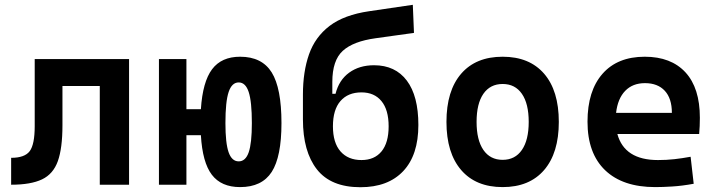

<svg xmlns="http://www.w3.org/2000/svg" viewBox="-20 -761 2970 791"><path d="M25.9 0V-110.8Q82 -110.8 102.5 -138.4Q123 -166 123 -241.2V-517.6H511.7V0H391.1V-406.7H237.3V-244.6Q237.3 -150.4 218.3 -97.2Q199.2 -43.9 153.1 -22Q106.9 0 25.9 0Z M969.2 9.8Q891.6 9.8 852.8 -41Q814 -91.8 807.6 -204.1H748V0H634.8V-517.6H748V-311H807.6Q814.9 -424.3 853.8 -475.8Q892.6 -527.3 969.2 -527.3Q1059.1 -527.3 1099.4 -462.6Q1139.6 -397.9 1139.6 -253.9Q1139.6 -115.2 1099.4 -52.7Q1059.1 9.8 969.2 9.8ZM963.4 -96.2Q991.7 -96.2 1004.6 -133.5Q1017.6 -170.9 1017.6 -253.9Q1017.6 -342.3 1004.6 -381.8Q991.7 -421.4 963.4 -421.4Q935.1 -421.4 921.9 -381.8Q908.7 -342.3 908.7 -253.9Q908.7 -170.9 921.9 -133.5Q935.1 -96.2 963.4 -96.2Z M1464.8 10.3Q1343.3 10.3 1285.6 -63.2Q1228 -136.7 1228 -269V-371.6Q1228 -465.8 1253.2 -537.4Q1278.3 -608.9 1337.9 -654.3Q1397.5 -699.7 1501 -714.8L1680.7 -741.2L1685.5 -625.5L1527.8 -603.5Q1435.1 -590.8 1392.1 -551.5Q1349.1 -512.2 1349.1 -423.3V-374.5H1362.3Q1376.5 -431.2 1418.5 -461.7Q1460.4 -492.2 1521 -492.2Q1608.4 -492.2 1656 -429Q1703.6 -365.7 1703.6 -246.1Q1703.6 -122.1 1641.1 -55.9Q1578.6 10.3 1464.8 10.3ZM1469.2 -101.6Q1522.5 -101.6 1551.8 -137.2Q1581.1 -172.9 1581.1 -240.7Q1581.1 -308.6 1551.5 -344.5Q1522 -380.4 1469.2 -380.4Q1413.6 -380.4 1382.6 -344.7Q1351.6 -309.1 1351.6 -240.7Q1351.6 -172.9 1382.8 -137.2Q1414.1 -101.6 1469.2 -101.6Z M2050.8 9.8Q1940.4 9.8 1879.9 -60.5Q1819.3 -130.9 1819.3 -258.8Q1819.3 -387.2 1879.9 -457.3Q1940.4 -527.3 2050.8 -527.3Q2161.1 -527.3 2221.7 -457.3Q2282.2 -387.2 2282.2 -258.8Q2282.2 -130.9 2221.7 -60.5Q2161.1 9.8 2050.8 9.8ZM2050.8 -102.5Q2102.1 -102.5 2130.1 -143.3Q2158.2 -184.1 2158.2 -258.8Q2158.2 -334 2130.1 -374.5Q2102.1 -415 2050.8 -415Q1999.5 -415 1971.4 -374.5Q1943.4 -334 1943.4 -258.8Q1943.4 -184.1 1971.4 -143.3Q1999.5 -102.5 2050.8 -102.5Z M2679.2 9.8Q2545.4 9.8 2472.9 -59.8Q2400.4 -129.4 2400.4 -259.8Q2400.4 -386.7 2462.2 -457Q2523.9 -527.3 2636.2 -527.3Q2744.6 -527.3 2804 -462.9Q2863.3 -398.4 2863.3 -275.9Q2863.3 -240.7 2860.4 -209H2523.4Q2552.7 -101.6 2690.9 -101.6Q2725.1 -101.6 2758.1 -105.2Q2791 -108.9 2825.2 -115.2L2837.9 -3.9Q2789.6 4.9 2749.8 7.3Q2710 9.8 2679.2 9.8ZM2518.1 -295.9H2748Q2748 -355.5 2718.8 -387Q2689.5 -418.5 2637.2 -418.5Q2586.4 -418.5 2555.7 -386.7Q2524.9 -355 2518.1 -295.9Z"/></svg>

Font: CaskaydiaCove NFP SemiBold
Style: Regular
Weight: 600
Designer: Aaron Bell
Foundry: Saja Typeworks
Version: Version 2111.001; VTT 6.35;Nerd Fonts 3.1.1